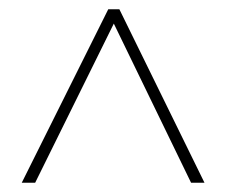

<svg xmlns="http://www.w3.org/2000/svg" viewBox="-20 -739 491 415"><path d="M27 -344H56L226 -688L393 -344H422L238 -719H214Z"/></svg>

Font: Noto Sans Malayalam Condensed Thin
Style: Regular
Weight: 100
Width: 3
Designer: Jelle Bosma - Monotype Design Team
Foundry: Monotype Imaging Inc.
Version: Version 2.104